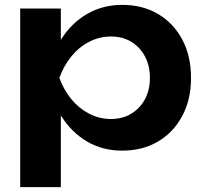

<svg xmlns="http://www.w3.org/2000/svg" viewBox="-20 -604 840 789"><path d="M63 -569H230V-388L223 -366V-229L230 -188V165H63ZM172 -284Q189 -375 231.5 -442.5Q274 -510 338.5 -547Q403 -584 482 -584Q566 -584 629.5 -546.5Q693 -509 729 -441.5Q765 -374 765 -284Q765 -195 729 -127.5Q693 -60 629.5 -22.5Q566 15 482 15Q402 15 338.5 -22Q275 -59 232 -126.5Q189 -194 172 -284ZM596 -284Q596 -334 575.5 -372.5Q555 -411 519 -432.5Q483 -454 436 -454Q389 -454 347 -432.5Q305 -411 273.5 -372.5Q242 -334 224 -284Q242 -234 273.5 -196Q305 -158 347 -136.5Q389 -115 436 -115Q483 -115 519 -136.5Q555 -158 575.5 -196Q596 -234 596 -284Z"/></svg>

Font: Unbounded Medium
Style: Regular
Weight: 500
Designer: Luke Prowse, Jean-Baptiste Morizot, Fátima Lázaro, Florian Runge
Foundry: NaN
Version: Version 1.700